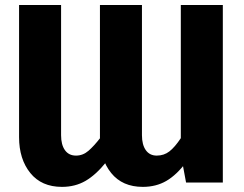

<svg xmlns="http://www.w3.org/2000/svg" viewBox="-20 -713 955 750"><path d="M537.8 17Q458 17 414.2 -37.3Q370.4 -91.7 370.4 -177.2V-693.4H534.5V-184.8Q534.5 -147.6 549.6 -126.4Q564.7 -105.2 592.2 -105.2Q620.6 -105.2 641.7 -121.6Q662.9 -138 686.3 -173.3L707.3 -79.4Q669.6 -29.4 629.6 -6.2Q589.5 17 537.8 17ZM850.4 0H706.8L686.3 -110.3V-693.4H850.4ZM221.9 17Q142.1 17 98.3 -37.3Q54.5 -91.7 54.5 -177.2V-693.4H218.6V-184.8Q218.6 -147.6 233.7 -126.4Q248.8 -105.2 276.9 -105.2Q304.1 -105.2 325.7 -124.1Q347.4 -143 371.5 -174.1L394.8 -79.8Q354.4 -29.8 314 -6.4Q273.6 17 221.9 17Z"/></svg>

Font: Fira Sans Variable
Style: Regular
Weight: 400
Designer: Carrois Corporate & Edenspiekermann AG
Foundry: Carrois Corporate GbR & Edenspiekermann AG
Version: Version 4.202